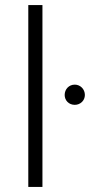

<svg xmlns="http://www.w3.org/2000/svg" viewBox="-20 -740 356 760"><path d="M92 0H148V-720H92ZM276 -325C298 -325 316 -342 316 -364C316 -387 298 -405 276 -405C253 -405 236 -387 236 -364C236 -342 253 -325 276 -325Z"/></svg>

Font: Fixel Display Light
Style: Regular
Weight: 300
Designer: AlfaBravo + MacPaw
Foundry: Kyrylo Tkachov, Marchela Mozhyna, Serhii Makarenko, Maria Weinstein, Zakhar Kryvoshyya
Version: Version 1.211